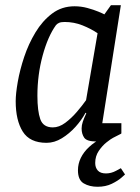

<svg xmlns="http://www.w3.org/2000/svg" viewBox="-20 -537 537 734"><path d="M353 177Q322 177 300 164Q278 151 278 114Q278 89 289 66.5Q300 44 320.5 25Q341 6 368 -8L372 0Q365 2 359.5 3Q354 4 350 4Q312 4 302 -10.5Q292 -25 292 -46Q292 -58 296.5 -71.5Q301 -85 310 -104L307 -106Q292 -78 268.5 -52Q245 -26 216.5 -8.5Q188 9 158 9Q94 9 67 -34Q40 -77 40 -150Q40 -179 48 -224.5Q56 -270 72.5 -319.5Q89 -369 115.5 -413Q142 -457 179 -485Q216 -513 265 -513Q290 -513 314 -506.5Q338 -500 356 -492.5Q374 -485 379 -482L404 -517H442L371 -66H444V-27Q444 -26 434.5 -21.5Q425 -17 412 -10Q404 -6 387.5 7Q371 20 357.5 40Q344 60 344 86Q344 104 354 115Q364 126 385 126Q405 126 423.5 116Q442 106 442 106L458 130Q458 130 444.5 142Q431 154 407.5 165.5Q384 177 353 177ZM182 -50Q206 -50 229.5 -67.5Q253 -85 274 -109.5Q295 -134 309 -154L353 -410Q328 -427 295.5 -440Q263 -453 227 -453Q213 -453 205.5 -449.5Q198 -446 194 -441Q163 -398 143 -324.5Q123 -251 123 -171Q123 -113 134 -81.5Q145 -50 182 -50Z"/></svg>

Font: Faustina VF Beta
Style: Italic
Weight: 400
Italic angle: -8°
Designer: Alfonso Garcia
Foundry: Omnibus-Type
Version: Version 1.006